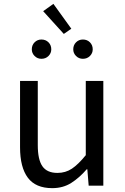

<svg xmlns="http://www.w3.org/2000/svg" viewBox="-20 -963 647 996"><path d="M251 13Q165 13 124.5 -41Q84 -95 84 -199V-543H176V-210Q176 -135 200 -100.5Q224 -66 278 -66Q320 -66 353 -88Q386 -110 425 -158V-543H516V0H440L433 -85H430Q392 -41 349.5 -14Q307 13 251 13ZM195 -658Q174 -658 159.5 -672.5Q145 -687 145 -707Q145 -729 159.5 -743.5Q174 -758 195 -758Q217 -758 231.5 -743.5Q246 -729 246 -707Q246 -687 231.5 -672.5Q217 -658 195 -658ZM311 -787 204 -905 257 -943 350 -814ZM410 -658Q389 -658 374.5 -672.5Q360 -687 360 -707Q360 -729 374.5 -743.5Q389 -758 410 -758Q432 -758 446.5 -743.5Q461 -729 461 -707Q461 -687 446.5 -672.5Q432 -658 410 -658Z"/></svg>

Font: Noto Sans KR
Style: Regular
Weight: 400
Designer: Ryoko NISHIZUKA  (kana, bopomofo & ideographs); Paul D. Hunt (Latin, Greek & Cyrillic); Sandoll Communications , Soo-you
Foundry: Adobe
Version: Version 2.004-H2;hotconv 1.0.118;makeotfexe 2.5.65603